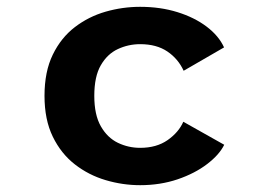

<svg xmlns="http://www.w3.org/2000/svg" viewBox="-20 -532 750 563"><path d="M637.5 -107.5Q623 -78 587.2 -50.8Q551.5 -23.5 500.8 -6.2Q450 11 391 11Q339.5 11 289.8 -3.8Q240 -18.5 199.5 -50Q159 -81.5 134.8 -131.2Q110.5 -181 110.5 -251Q110.5 -322 134.8 -371.8Q159 -421.5 199.5 -452.5Q240 -483.5 289.8 -497.8Q339.5 -512 391 -512Q450 -512 500 -496.5Q550 -481 585.8 -454Q621.5 -427 637 -393L518.5 -324.5Q502.5 -359.5 470.8 -381Q439 -402.5 391 -402.5Q356.5 -402.5 325.8 -388.2Q295 -374 275.8 -341Q256.5 -308 256.5 -251Q256.5 -195 275.8 -161.5Q295 -128 325.8 -113.2Q356.5 -98.5 391 -98.5Q439 -98.5 471.5 -121.2Q504 -144 517.5 -175Z"/></svg>

Font: League Mono SemiBold
Style: Regular
Weight: 600
Width: 6
Designer: Tyler Finck
Foundry: The League of Moveable Type / Tyler Finck
Version: Version 2.300;RELEASE